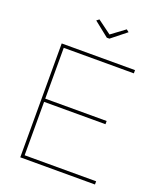

<svg xmlns="http://www.w3.org/2000/svg" viewBox="-164 -1021 945 1125"><g transform="rotate(20 308.5 -459.0)"><path d="M258.8 -918 344.2 -855 429.2 -918 444.8 -905.8 352.1 -832H335.9L243.2 -905.8ZM564.9 -20V0H99.1V-710H556.2V-689.9H119.1V-373H502V-353H119.1V-20Z"/></g></svg>

Font: Rawline Thin
Style: Regular
Weight: 250
Designer: Matt McInerney, Pablo Impallari, Rodrigo Fuenzalida
Foundry: Matt McInerney, Pablo Impallari, Rodrigo Fuenzalida
Version: Version 4.020;PS 004.020;hotconv 1.0.88;makeotf.lib2.5.64775